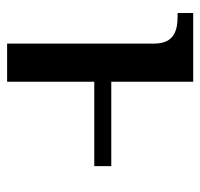

<svg xmlns="http://www.w3.org/2000/svg" viewBox="-32 -544 576 553"><g transform="rotate(90 256.5 -268.0)"><path d="M106 0H216V-251H459V-300H216V-536H18V-491H27C67 -491 106 -482 106 -424Z"/></g></svg>

Font: Noto Serif Thai Medium
Style: Regular
Weight: 500
Designer: Monotype Design Team
Foundry: Monotype Imaging Inc.
Version: Version 1.901;PS 001.901;hotconv 1.0.88;makeotf.lib2.5.64775